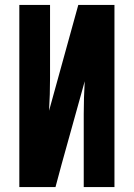

<svg xmlns="http://www.w3.org/2000/svg" viewBox="-20 -755 540 775"><path d="M58 0V-735H182V-441Q182 -408 181 -374.5Q180 -341 178 -308L296 -735H442V0H318V-294Q318 -327 319 -360.5Q320 -394 322 -427L229 -93L204 0Z"/></svg>

Font: Iosevka SS18 Extrabold
Style: Regular
Weight: 800
Monospace: yes
Designer: Belleve Invis
Foundry: Belleve Invis
Version: Version 25.1.1; ttfautohint (v1.8.4)